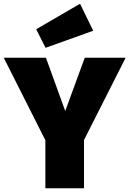

<svg xmlns="http://www.w3.org/2000/svg" viewBox="-35 -1004 690 1024"><path d="M392 -984 158 -848 208 -749 462 -840ZM635 -696H417L313 -412L210 -696H-15L207 -256V0H413V-257Z"/></svg>

Font: Fira Sans Heavy
Style: Regular
Weight: 900
Designer: bBox Type GmbH & Carrois Corporate GbR & Edenspiekermann AG
Foundry: bBox Type GmbH & Carrois Corporate GbR & Edenspiekermann AG
Version: Version 4.300;PS 004.300;hotconv 1.0.88;makeotf.lib2.5.64775